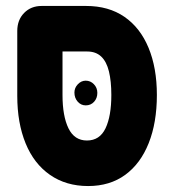

<svg xmlns="http://www.w3.org/2000/svg" viewBox="-20 -605 573 645"><path d="M276 20Q202 20 148 -17.5Q94 -55 66 -123.5Q38 -192 38 -283V-501Q38 -538 61 -561.5Q84 -585 120 -585H269Q345 -585 398 -548.5Q451 -512 479 -444.5Q507 -377 507 -286Q507 -193 479.5 -124Q452 -55 400.5 -17.5Q349 20 276 20ZM272 -133Q315 -133 334.5 -174Q354 -215 354 -286Q354 -332 346 -365Q338 -398 320 -415Q302 -432 273 -432H190V-286Q190 -215 210 -174Q230 -133 272 -133ZM268 -251Q252 -251 241 -263.5Q230 -276 230 -294Q230 -310 241.5 -322Q253 -334 268 -334Q284 -334 295.5 -322Q307 -310 307 -293Q307 -275 296 -263Q285 -251 268 -251Z"/></svg>

Font: Fredoka Condensed SemiBold
Style: Regular
Weight: 600
Width: 3
Designer: Ben Nathan
Foundry: Milena B. Brandão, Ben Nathan
Version: Version 2.001